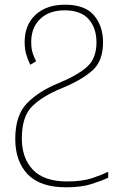

<svg xmlns="http://www.w3.org/2000/svg" viewBox="-20 -558 539 818"><path d="M257 -538Q178 -538 131.5 -495Q85 -452 85 -378Q85 -349 92 -325.5Q99 -302 109 -282L134 -297Q128 -308 120.5 -328Q113 -348 113 -379Q113 -441 151.5 -477.5Q190 -514 255 -514Q324 -514 357.5 -476.5Q391 -439 391 -377Q391 -309 350.5 -273Q310 -237 230 -204Q144 -169 94.5 -117.5Q45 -66 45 34Q45 129 98 184.5Q151 240 262 240Q326 240 370 226Q414 212 441 199V174Q414 187 372.5 201Q331 215 265 215Q168 215 120.5 165.5Q73 116 73 32Q73 -61 116.5 -104.5Q160 -148 243 -182Q328 -217 373.5 -257.5Q419 -298 419 -378Q419 -447 380.5 -492.5Q342 -538 257 -538Z"/></svg>

Font: Noto Sans Display Thin
Style: Regular
Weight: 250
Designer: Monotype Design Team
Foundry: Monotype Imaging Inc.
Version: Version 1.900